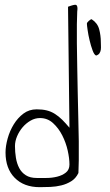

<svg xmlns="http://www.w3.org/2000/svg" viewBox="-20 -773 455 795"><path d="M2.9 -141.6Q2.9 -168 11.7 -199.7Q20.5 -231.4 37.1 -258.3Q53.7 -285.2 77.1 -302.7Q100.6 -320.3 131.8 -320.3Q155.3 -320.3 173.3 -315.9Q191.4 -311.5 207.5 -301.3Q223.6 -291 237.8 -276.9Q252 -262.7 267.6 -244.1L261.7 -745.1Q288.1 -754.9 294.4 -752.9Q300.8 -751 300.8 -736.3Q300.8 -734.4 300.3 -730.5Q299.8 -726.6 299.8 -725.6Q298.8 -707 298.3 -672.9Q297.9 -638.7 298.3 -593.8Q298.8 -548.8 299.8 -496.6Q300.8 -444.3 301.8 -391.1Q302.7 -337.9 304.2 -285.6Q305.7 -233.4 306.2 -188.5Q306.6 -143.6 306.2 -108.9Q305.7 -74.2 304.7 -56.6Q293.9 -34.2 274.9 -22.5Q255.9 -10.7 233.9 -5.4Q211.9 0 188.5 1Q165 2 144.5 2Q79.1 2 41 -36.6Q2.9 -75.2 2.9 -141.6ZM42 -168Q42 -143.6 45.9 -119.6Q49.8 -95.7 59.6 -77.1Q69.3 -58.6 86.9 -47.4Q104.5 -36.1 131.8 -36.1Q148.4 -36.1 171.9 -36.1Q195.3 -36.1 216.8 -41.5Q238.3 -46.9 252.9 -58.6Q267.6 -70.3 267.6 -91.8Q267.6 -117.2 260.3 -149.9Q252.9 -182.6 237.8 -212.4Q222.7 -242.2 199.7 -263.2Q176.8 -284.2 145.5 -284.2Q125 -284.2 106.4 -273.4Q87.9 -262.7 73.7 -246.1Q59.6 -229.5 50.8 -209Q42 -188.5 42 -168ZM339.8 -674.8Q339.8 -679.7 347.7 -686.5Q355.5 -693.4 359.4 -693.4Q383.8 -677.7 390.6 -651.9Q397.5 -626 397.5 -598.6Q397.5 -592.8 397.9 -584.5Q398.4 -576.2 397.5 -567.9Q396.5 -559.6 392.1 -552.7Q387.7 -545.9 377.9 -543Q370.1 -545.9 363.3 -564.5Q356.4 -583 351.1 -605.5Q345.7 -627.9 342.8 -648.4Q339.8 -668.9 339.8 -674.8Z"/></svg>

Font: Annie Use Your Telescope
Style: Regular
Weight: 400
Designer: Kimberly Geswein
Foundry: Kimberly Geswein
Version: Version 1.002 2001